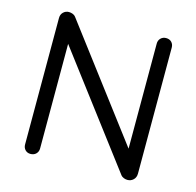

<svg xmlns="http://www.w3.org/2000/svg" viewBox="-103 -807 935 914"><g transform="rotate(15 365.0 -350.0)"><path d="M606 -700Q623 -700 633 -689.5Q643 -679 643 -663V-42Q643 -23 631 -11.5Q619 0 602 0Q593 0 584 -3.5Q575 -7 570 -13L142 -579L162 -591V-37Q162 -21 151.5 -10.5Q141 0 124 0Q108 0 98 -10.5Q88 -21 88 -37V-660Q88 -678 99.5 -689Q111 -700 127 -700Q136 -700 145.5 -696.5Q155 -693 160 -686L582 -128L569 -112V-663Q569 -679 579.5 -689.5Q590 -700 606 -700Z"/></g></svg>

Font: Quicksand Light Medium
Style: Regular
Weight: 500
Version: Version 3.006